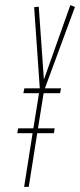

<svg xmlns="http://www.w3.org/2000/svg" viewBox="-20 -728 312 748"><path d="M71 -365 75 -384H135L113 -700L131 -702L151 -418L254 -708L272 -701L155 -384H218L214 -365H150L128 -228H193L190 -209H125L92 0H74L107 -209H47L51 -228H110L132 -365Z"/></svg>

Font: Georama
Style: Italic
Weight: 400
Width: 2
Italic angle: -9°
Designer: Jean-Baptiste Levee
Foundry: Production Type
Version: Version 1.000